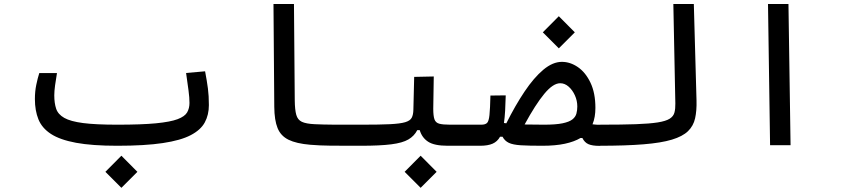

<svg xmlns="http://www.w3.org/2000/svg" viewBox="-20 -713 4142 943"><path d="M556.2 2.9Q432.6 2.9 353.5 -11.7Q274.4 -26.4 230.2 -55.2Q186 -84 168.7 -127Q151.4 -169.9 151.4 -226.6Q151.4 -264.2 158.2 -296.6Q165 -329.1 172.9 -354H259.8Q254.4 -322.8 250.5 -293.9Q246.6 -265.1 246.6 -244.6Q246.6 -206.1 255.9 -178.7Q265.1 -151.4 295.7 -134Q326.2 -116.7 388.2 -108.6Q450.2 -100.6 556.2 -100.6Q675.3 -100.6 746.1 -107.4Q816.9 -114.3 852.3 -127.7Q887.7 -141.1 899.2 -161.1Q910.6 -181.2 910.6 -207.5Q910.6 -232.9 906 -267.8Q901.4 -302.7 894 -354.5L987.3 -362.8Q996.6 -314 1001.2 -278.3Q1005.9 -242.7 1005.9 -196.8Q1005.9 -148.9 985.8 -111.8Q965.8 -74.7 916.5 -49.1Q867.2 -23.4 779.5 -10.3Q691.9 2.9 556.2 2.9ZM576.2 209.5 497.6 130.9 576.2 51.8 654.8 130.9Z M1752 2.9Q1742.2 2.9 1732.9 2.9Q1723.6 2.9 1714.4 2.9Q1652.8 2.9 1602.1 2.4Q1551.3 2 1503.9 -2Q1435.5 -7.8 1397.2 -26.6Q1358.9 -45.4 1343.3 -84Q1327.6 -122.6 1327.1 -188.5L1323.2 -693.4H1423.8L1427.7 -220.2Q1428.2 -173.8 1435.1 -149.2Q1441.9 -124.5 1462.6 -114.7Q1483.4 -105 1525.9 -103Q1568.4 -101.1 1613.8 -100.8Q1659.2 -100.6 1719.7 -100.6Q1729 -100.6 1738.5 -100.6Q1748 -100.6 1757.8 -100.6Q1784.7 -100.6 1784.7 -54.2Q1784.7 -22.9 1775.9 -10Q1767.1 2.9 1752 2.9Z M1752 2.9 1757.8 -100.6Q1844.2 -100.6 1894.8 -103Q1945.3 -105.5 1970 -112.8Q1994.6 -120.1 2002.2 -134.8Q2009.8 -149.4 2010.3 -174.3L2014.2 -335.4L2110.4 -337.4L2107.9 -179.2Q2107.9 -143.6 2113.8 -127Q2119.6 -110.4 2137.2 -105.5Q2154.8 -100.6 2190.4 -100.6H2343.8Q2362.3 -100.6 2371.3 -87.6Q2380.4 -74.7 2380.4 -56.2Q2380.4 -22 2367.9 -9.5Q2355.5 2.9 2337.9 2.9H2179.2Q2112.8 2.9 2082.5 -17.1Q2052.2 -37.1 2041.5 -73.7H2029.3Q2014.6 -44.9 1985.8 -28.1Q1957 -11.2 1901.9 -4.2Q1846.7 2.9 1752 2.9ZM2045.9 209.5 1967.3 130.9 2045.9 51.8 2124.5 130.9Z M2924.3 3.4Q2889.2 3.4 2870.1 -4.9Q2851.1 -13.2 2840.3 -35.2H2831.1Q2800.8 -17.1 2754.6 -7.1Q2708.5 2.9 2643.6 2.9Q2576.7 2.9 2537.8 0.5Q2499 -2 2479 -11.5Q2459 -21 2448.2 -41.5H2436Q2422.9 -17.6 2399.4 -7.3Q2376 2.9 2337.9 2.9L2343.8 -100.6Q2363.3 -100.6 2372.1 -109.1Q2380.9 -117.7 2384 -148.2Q2387.2 -178.7 2388.7 -243.7L2463.9 -244.6Q2462.9 -202.6 2460.9 -168.9Q2459 -135.3 2455.1 -108.9Q2460.9 -107.9 2466.8 -107.4Q2510.7 -195.3 2556.4 -263.4Q2602.1 -331.5 2648.4 -370.4Q2694.8 -409.2 2739.7 -409.2Q2780.8 -409.2 2818.4 -383.3Q2856 -357.4 2880.1 -306.9Q2904.3 -256.3 2904.3 -183.1Q2904.3 -160.6 2900.9 -140.6Q2897.5 -120.6 2890.1 -102.5Q2899.9 -101.1 2909.4 -100.6Q2918.9 -100.1 2929.7 -100.1Q2950.2 -100.1 2959.5 -90.8Q2968.8 -81.5 2968.8 -56.6Q2968.8 3.4 2924.3 3.4ZM2556.6 -101.6Q2593.3 -100.6 2652.3 -100.6Q2709.5 -100.6 2742.7 -107.4Q2775.9 -114.3 2791.3 -126.5Q2806.6 -138.7 2811 -155Q2815.4 -171.4 2815.4 -189.9Q2815.4 -218.3 2803.7 -244.4Q2792 -270.5 2772.9 -287.4Q2753.9 -304.2 2731.4 -304.2Q2696.3 -304.2 2653.1 -252Q2609.9 -199.7 2556.6 -101.6ZM2724.6 -475.6 2646 -554.2 2724.6 -633.3 2803.2 -554.2Z M2923.8 2.9Q2895.5 2.9 2895.5 -51.3Q2895.5 -80.1 2905.3 -90.3Q2915 -100.6 2929.7 -100.6Q3034.7 -100.6 3103 -103Q3171.4 -105.5 3210.9 -111.8Q3250.5 -118.2 3269 -129.9Q3287.6 -141.6 3292.5 -160.2Q3297.4 -178.7 3296.9 -205.1L3287.1 -693.4H3387.7L3400.9 -219.7Q3402.3 -169.4 3394 -132.1Q3385.7 -94.7 3359.1 -68.8Q3332.5 -43 3279.8 -27.1Q3227.1 -11.2 3140.1 -4.2Q3053.2 2.9 2923.8 2.9Z M3762.2 0 3752 -693.4H3852.5L3862.8 0Z"/></svg>

Font: Cascadia Code NF
Style: Regular
Weight: 400
Monospace: yes
Designer: Aaron Bell
Foundry: Saja Typeworks
Version: Version 2404.023; ttfautohint (v1.8.4)